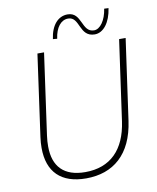

<svg xmlns="http://www.w3.org/2000/svg" viewBox="-95 -949 842 1029"><g transform="rotate(-10 326.0 -434.5)"><path d="M290.5 7.5C438.5 7.5 541.5 -78.5 566.5 -256.5L628.5 -697H593L531.5 -259.5C510 -109.5 428.5 -26.5 291.5 -26.5C176 -26.5 118.5 -86.5 118.5 -196.5C118.5 -214.5 119.5 -233.5 122.5 -254.5L184.5 -697H148.5L86.5 -252.5C83.5 -232 82.5 -212.5 82.5 -194.5C82.5 -63.5 154.5 7.5 290.5 7.5ZM243.5 -758.5 266.5 -756.5C274.5 -816.5 303.5 -853 342.5 -853C408 -853 383.5 -744.5 469.5 -744.5C516.5 -744.5 555 -793.5 566 -870.5L542.5 -871.5C533.5 -809.5 502.5 -766.5 469.5 -766.5C400.5 -766.5 423 -875.5 343.5 -875.5C291.5 -875.5 253.5 -832.5 243.5 -758.5Z"/></g></svg>

Font: HK Grotesk ExtraLight
Style: Italic
Weight: 200
Italic angle: -16°
Designer: Alfredo Marco Pradil
Foundry: Hanken Design Co.
Version: Version 3.001;FEAKit 1.0